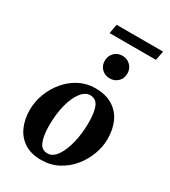

<svg xmlns="http://www.w3.org/2000/svg" viewBox="-200 -914 906 1023"><g transform="rotate(30 253.5 -402.5)"><path d="M219 10Q157 10 116 -17Q75 -44 55 -89.5Q35 -135 35 -192Q35 -243 53.5 -291.5Q72 -340 105 -379.5Q138 -419 183 -442.5Q228 -466 280 -466Q346 -466 388.5 -439.5Q431 -413 451.5 -367.5Q472 -322 472 -264Q472 -216 454 -167.5Q436 -119 403 -79Q370 -39 323.5 -14.5Q277 10 219 10ZM232 -37Q264 -37 288.5 -72Q313 -107 327 -164.5Q341 -222 341 -288Q341 -355 326 -387.5Q311 -420 276 -420Q245 -420 220 -387Q195 -354 180.5 -297.5Q166 -241 166 -172Q166 -110 180.5 -73.5Q195 -37 232 -37ZM319 -549Q290 -549 270 -568.5Q250 -588 250 -618Q250 -648 270 -668Q290 -688 319 -688Q349 -688 369 -668Q389 -648 389 -618Q389 -588 369 -568.5Q349 -549 319 -549ZM199 -758 209 -815H495L484 -758Z"/></g></svg>

Font: Spectral
Style: Bold Italic
Weight: 700
Italic angle: -10°
Designer: Jean-Baptiste Levee
Foundry: Production Type
Version: Version 2.001